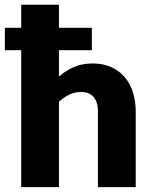

<svg xmlns="http://www.w3.org/2000/svg" viewBox="-35 -768 625 788"><path d="M-15 -654H52V-748.5H207V-654H342V-562H207V-454Q235 -478 267.8 -492.8Q300.5 -507.5 346 -507.5Q388.5 -507.5 421.2 -492.8Q454 -478 476.5 -451.8Q499 -425.5 510.5 -389.2Q522 -353 522 -310V0H367V-310Q367 -348.5 349.5 -369.5Q332 -390.5 298 -390.5Q272.5 -390.5 250 -379.8Q227.5 -369 207 -350.5V0H52V-562H-15Z"/></svg>

Font: Lato Black
Style: Regular
Weight: 900
Designer: Lukasz Dziedzic
Foundry: tyPoland Lukasz Dziedzic
Version: Version 2.007; 2014-02-27